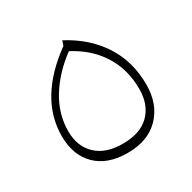

<svg xmlns="http://www.w3.org/2000/svg" viewBox="-119 -608 737 738"><g transform="rotate(-30 249.5 -238.5)"><path d="M59 -171Q59 -338 238 -468L245 -489Q338 -440 389 -361.5Q440 -283 440 -180Q440 -94 389 -41Q338 12 247 12Q158 12 108.5 -37Q59 -86 59 -171ZM408 -179Q408 -267 365.5 -333.5Q323 -400 246 -440Q175 -388 132.5 -319.5Q90 -251 90 -174Q90 -107 131.5 -67.5Q173 -28 248 -28Q327 -28 367.5 -69Q408 -110 408 -179Z"/></g></svg>

Font: FiraGO UltraLight
Style: Italic
Weight: 200
Italic angle: -8°
Designer: bBox Type GmbH
Foundry: bBox Type GmbH
Version: Version 1.001